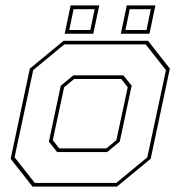

<svg xmlns="http://www.w3.org/2000/svg" viewBox="-20 -691 668 711"><path d="M100.5 0 19.5 -103 90.5 -437 215.5 -540H528L609 -437L538 -103L413 0ZM109 -13.5H410.5L525.5 -108.5L594.5 -431.5L519.5 -526.5H218L103 -431.5L34 -108.5ZM191.5 -128 161 -166.5 205 -373.5 251.5 -412H437L467.5 -373.5L423.5 -166.5L377 -128ZM199.5 -141.5H374L411 -172L453 -368L429 -398.5H254.5L217.5 -368L175.5 -172ZM427.5 -566 449.5 -671H555.5L533.5 -566ZM219.5 -566 241.5 -671H347.5L325.5 -566ZM236.5 -580H314.5L330.5 -657H252.5ZM444.5 -580H522.5L538.5 -657H460.5Z"/></svg>

Font: Tourney Thin Thin
Style: Italic
Weight: 250
Italic angle: -12°
Version: Version 1.015